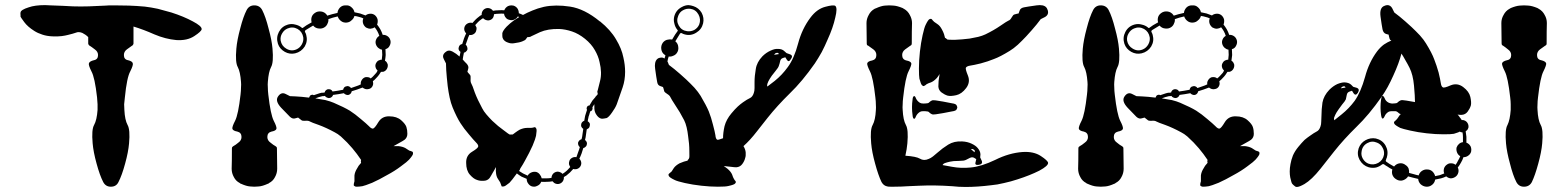

<svg xmlns="http://www.w3.org/2000/svg" viewBox="-20 -741 6219 762"><path d="M554.7 -714.8Q554.7 -714.8 554.7 -714.8Q579.1 -711.9 606.4 -706.1Q633.8 -699.2 660.2 -691.4Q709 -675.8 745.1 -656.2Q780.3 -637.7 780.3 -626Q780.3 -626 780.3 -625Q779.3 -616.2 751 -597.7Q722.7 -579.1 679.7 -582Q636.7 -585.9 592.8 -604.5Q548.8 -624 509.8 -635.7Q509.8 -613.3 509.8 -568.4Q509.8 -565.4 507.8 -563.5Q506.8 -560.5 503.9 -559.6Q496.1 -554.7 483.4 -544.9Q471.7 -536.1 471.7 -522.5Q471.7 -504.9 488.3 -502Q504.9 -498 506.8 -490.2Q509.8 -483.4 497.1 -458Q483.4 -433.6 475.6 -354.5Q473.6 -338.9 472.7 -327.1Q472.7 -314.5 473.6 -304.7Q475.6 -264.6 486.3 -245.1Q497.1 -226.6 492.2 -171.9Q489.3 -137.7 476.6 -91.8Q463.9 -44.9 450.2 -18.6Q441.4 0 419.9 0Q399.4 0 389.6 -18.6Q376 -44.9 363.3 -91.8Q350.6 -137.7 347.7 -171.9Q342.8 -226.6 353.5 -245.1Q364.3 -264.6 367.2 -304.7Q367.2 -314.5 367.2 -327.1Q366.2 -338.9 365.2 -354.5Q356.4 -433.6 342.8 -458Q330.1 -483.4 333 -490.2Q335.9 -498 352.5 -502Q369.1 -504.9 369.1 -522.5Q369.1 -536.1 356.4 -544.9Q343.8 -554.7 335.9 -559.6Q333 -560.5 332 -563.5Q330.1 -565.4 330.1 -568.4Q330.1 -577.1 330.1 -593.8Q324.2 -599.6 318.4 -603.5Q312.5 -607.4 306.6 -610.4Q292 -616.2 281.2 -611.3Q270.5 -607.4 250 -602.5Q239.3 -599.6 224.6 -597.7Q209 -595.7 187.5 -596.7Q166 -597.7 148.4 -603.5Q129.9 -609.4 116.2 -618.2Q89.8 -634.8 76.2 -653.3Q62.5 -671.9 61.5 -674.8Q61.5 -677.7 61.5 -681.6Q60.5 -685.5 61.5 -691.4Q62.5 -702.1 93.8 -711.9Q118.2 -720.7 159.2 -720.7Q168.9 -720.7 180.7 -719.7Q237.3 -717.8 268.6 -715.8Q299.8 -714.8 333 -715.8Q365.2 -716.8 400.4 -718.8Q408.2 -719.7 414.1 -719.7Q418.9 -719.7 419.9 -719.7Q420.9 -719.7 423.8 -719.7Q427.7 -719.7 432.6 -719.7Q460.9 -719.7 491.2 -718.8Q521.5 -717.8 554.7 -714.8Z M1073.2 -161.1Q1073.2 -161.1 1073.2 -161.1Q1076.2 -159.2 1078.1 -157.2Q1079.1 -154.3 1079.1 -152.3Q1079.1 -125 1080.1 -71.3Q1080.1 -53.7 1071.3 -38.1Q1063.5 -22.5 1047.9 -14.6Q1046.9 -13.7 1045.9 -12.7Q1043.9 -11.7 1043 -11.7Q1021.5 -2 1006.8 -1Q992.2 0 989.3 0Q987.3 0 972.7 -1Q958 -2 936.5 -11.7Q935.5 -11.7 933.6 -12.7Q932.6 -13.7 931.6 -14.6Q916 -22.5 908.2 -38.1Q899.4 -53.7 899.4 -71.3Q900.4 -97.7 900.4 -152.3Q900.4 -154.3 901.4 -157.2Q903.3 -159.2 906.2 -161.1Q914.1 -165 925.8 -174.8Q938.5 -183.6 938.5 -197.3Q938.5 -214.8 921.9 -218.8Q905.3 -221.7 902.3 -229.5Q900.4 -237.3 913.1 -261.7Q925.8 -287.1 934.6 -365.2Q936.5 -380.9 936.5 -393.6Q937.5 -406.2 936.5 -416Q933.6 -456.1 923.8 -474.6Q913.1 -493.2 918 -547.9Q920.9 -582 933.6 -628.9Q945.3 -674.8 959 -701.2Q968.8 -719.7 989.3 -719.7Q1010.7 -719.7 1020.5 -701.2Q1034.2 -674.8 1045.9 -627.9Q1058.6 -582 1061.5 -547.9Q1066.4 -493.2 1055.7 -474.6Q1045.9 -456.1 1043 -416Q1042 -406.2 1043 -393.6Q1043 -380.9 1044.9 -365.2Q1053.7 -287.1 1066.4 -261.7Q1079.1 -237.3 1077.1 -229.5Q1074.2 -221.7 1057.6 -218.8Q1041 -214.8 1041 -197.3Q1041 -183.6 1053.7 -174.8Q1065.4 -165 1073.2 -161.1ZM1617.2 -138.7Q1617.2 -138.7 1617.2 -138.7Q1619.1 -137.7 1619.1 -132.8Q1619.1 -131.8 1619.1 -130.9Q1619.1 -125 1603.5 -107.4Q1596.7 -99.6 1571.3 -81.1Q1546.9 -62.5 1515.6 -45.9Q1485.4 -28.3 1457 -15.6Q1427.7 -3.9 1418 -2Q1404.3 0 1396.5 0Q1391.6 0 1389.6 -1Q1383.8 -3.9 1383.8 -5.9Q1383.8 -8.8 1384.8 -14.6Q1386.7 -19.5 1386.7 -22.5Q1386.7 -25.4 1386.7 -38.1Q1385.7 -50.8 1393.6 -66.4Q1398.4 -75.2 1403.3 -83Q1409.2 -89.8 1413.1 -94.7Q1412.1 -97.7 1412.1 -100.6Q1413.1 -103.5 1413.1 -106.4Q1412.1 -108.4 1396.5 -129.9Q1379.9 -152.3 1357.4 -175.8Q1345.7 -187.5 1333 -199.2Q1320.3 -210 1308.6 -215.8Q1274.4 -234.4 1245.1 -245.1Q1216.8 -254.9 1210 -258.8Q1204.1 -262.7 1192.4 -261.7Q1180.7 -260.7 1176.8 -263.7Q1172.9 -266.6 1168 -270.5Q1163.1 -274.4 1163.1 -274.4Q1163.1 -274.4 1152.3 -271.5Q1141.6 -267.6 1130.9 -277.3Q1120.1 -288.1 1095.7 -313.5Q1071.3 -339.8 1083 -357.4Q1095.7 -377 1113.3 -368.2Q1130.9 -359.4 1130.9 -359.4Q1130.9 -359.4 1153.3 -358.4Q1175.8 -357.4 1207 -353.5Q1207 -353.5 1207 -354.5Q1207 -354.5 1207 -354.5Q1208 -357.4 1210 -360.4Q1211.9 -363.3 1215.8 -364.3Q1218.8 -365.2 1220.7 -365.2Q1223.6 -364.3 1225.6 -363.3Q1232.4 -366.2 1240.2 -368.2Q1248 -371.1 1256.8 -373Q1258.8 -373 1261.7 -373Q1264.6 -374 1268.6 -374Q1269.5 -378.9 1272.5 -381.8Q1275.4 -384.8 1280.3 -386.7Q1286.1 -387.7 1292 -385.7Q1296.9 -383.8 1299.8 -377.9Q1309.6 -379.9 1320.3 -380.9Q1330.1 -382.8 1341.8 -384.8Q1342.8 -389.6 1345.7 -393.6Q1348.6 -397.5 1354.5 -398.4Q1359.4 -400.4 1364.3 -398.4Q1370.1 -396.5 1373 -391.6Q1382.8 -394.5 1392.6 -398.4Q1402.3 -401.4 1412.1 -406.2Q1410.2 -415 1416 -423.8Q1420.9 -431.6 1429.7 -434.6Q1435.5 -435.5 1441.4 -434.6Q1447.3 -433.6 1451.2 -429.7Q1458 -434.6 1462.9 -440.4Q1468.8 -446.3 1473.6 -452.1Q1474.6 -454.1 1476.6 -457Q1477.5 -459 1478.5 -460.9Q1476.6 -462.9 1473.6 -466.8Q1471.7 -469.7 1470.7 -473.6Q1467.8 -483.4 1473.6 -492.2Q1478.5 -501 1488.3 -502.9Q1489.3 -503.9 1491.2 -503.9Q1493.2 -503.9 1495.1 -503.9Q1496.1 -513.7 1497.1 -523.4Q1497.1 -533.2 1496.1 -543.9Q1488.3 -544.9 1481.4 -550.8Q1474.6 -556.6 1471.7 -565.4Q1468.8 -575.2 1472.7 -584Q1476.6 -593.8 1485.4 -598.6Q1482.4 -608.4 1477.5 -617.2Q1472.7 -626 1466.8 -632.8Q1460 -627.9 1450.2 -627Q1441.4 -627 1432.6 -631.8Q1423.8 -638.7 1420.9 -648.4Q1418 -658.2 1421.9 -668Q1414.1 -671.9 1405.3 -673.8Q1395.5 -676.8 1386.7 -677.7Q1383.8 -667 1375 -660.2Q1367.2 -652.3 1355.5 -651.4Q1342.8 -650.4 1334 -657.2Q1324.2 -664.1 1320.3 -675.8Q1310.5 -672.9 1300.8 -670.9Q1292 -668 1283.2 -665Q1284.2 -656.2 1280.3 -648.4Q1277.3 -639.6 1269.5 -633.8Q1258.8 -626 1245.1 -627.9Q1231.4 -628.9 1222.7 -639.6Q1212.9 -633.8 1205.1 -628.9Q1197.3 -624 1192.4 -621.1Q1190.4 -619.1 1190.4 -617.2Q1189.5 -615.2 1190.4 -614.3Q1192.4 -611.3 1193.4 -608.4Q1194.3 -605.5 1195.3 -602.5Q1202.1 -578.1 1189.5 -556.6Q1175.8 -535.2 1151.4 -529.3Q1129.9 -524.4 1110.4 -535.2Q1089.8 -546.9 1083 -567.4Q1075.2 -591.8 1086.9 -614.3Q1098.6 -636.7 1123 -643.6Q1137.7 -647.5 1151.4 -643.6Q1166 -640.6 1176.8 -631.8Q1177.7 -629.9 1179.7 -629.9Q1181.6 -629.9 1182.6 -630.9Q1188.5 -634.8 1196.3 -640.6Q1205.1 -645.5 1216.8 -652.3Q1213.9 -662.1 1216.8 -672.9Q1219.7 -682.6 1229.5 -689.5Q1240.2 -697.3 1254.9 -695.3Q1268.6 -693.4 1277.3 -681.6Q1277.3 -680.7 1278.3 -680.7Q1278.3 -679.7 1278.3 -678.7Q1288.1 -681.6 1297.9 -684.6Q1307.6 -686.5 1318.4 -689.5Q1318.4 -689.5 1318.4 -689.5Q1319.3 -689.5 1319.3 -689.5Q1320.3 -701.2 1329.1 -710.9Q1337.9 -719.7 1350.6 -719.7Q1351.6 -719.7 1352.5 -719.7Q1365.2 -720.7 1374 -712.9Q1384.8 -704.1 1386.7 -692.4Q1398.4 -690.4 1409.2 -687.5Q1419.9 -683.6 1430.7 -679.7Q1437.5 -685.5 1448.2 -686.5Q1458 -687.5 1466.8 -681.6Q1475.6 -674.8 1478.5 -664.1Q1480.5 -653.3 1476.6 -643.6Q1483.4 -634.8 1489.3 -625Q1495.1 -614.3 1499 -602.5Q1508.8 -603.5 1517.6 -597.7Q1526.4 -591.8 1529.3 -581.1Q1532.2 -570.3 1526.4 -559.6Q1521.5 -548.8 1509.8 -545.9Q1510.7 -533.2 1510.7 -522.5Q1509.8 -510.7 1507.8 -500Q1511.7 -498 1514.6 -494.1Q1516.6 -491.2 1518.6 -486.3Q1520.5 -476.6 1515.6 -467.8Q1510.7 -459 1501 -456.1Q1499 -456.1 1496.1 -456.1Q1494.1 -455.1 1492.2 -456.1Q1490.2 -453.1 1488.3 -450.2Q1486.3 -447.3 1484.4 -444.3Q1479.5 -437.5 1472.7 -430.7Q1466.8 -423.8 1460 -418.9Q1460 -418 1460 -418Q1460 -418 1460 -417Q1462.9 -407.2 1458 -398.4Q1453.1 -389.6 1443.4 -387.7Q1436.5 -385.7 1429.7 -387.7Q1423.8 -389.6 1418.9 -393.6Q1408.2 -389.6 1397.5 -385.7Q1386.7 -381.8 1376 -378.9Q1375 -374 1372.1 -370.1Q1369.1 -366.2 1363.3 -364.3Q1358.4 -363.3 1353.5 -365.2Q1347.7 -367.2 1344.7 -371.1Q1333 -369.1 1322.3 -367.2Q1311.5 -365.2 1301.8 -364.3Q1300.8 -360.4 1297.9 -357.4Q1293.9 -353.5 1290 -352.5Q1284.2 -350.6 1278.3 -353.5Q1272.5 -355.5 1269.5 -360.4Q1266.6 -360.4 1264.6 -359.4Q1261.7 -359.4 1259.8 -359.4Q1252 -357.4 1245.1 -355.5Q1238.3 -353.5 1231.4 -350.6Q1252 -347.7 1271.5 -343.8Q1291 -338.9 1304.7 -333Q1345.7 -315.4 1368.2 -301.8Q1389.6 -288.1 1412.1 -268.6Q1434.6 -250 1444.3 -240.2Q1453.1 -230.5 1460 -230.5Q1466.8 -231.4 1481.4 -255.9Q1496.1 -280.3 1525.4 -279.3Q1554.7 -279.3 1572.3 -263.7Q1588.9 -249 1592.8 -237.3Q1596.7 -225.6 1596.7 -210Q1596.7 -195.3 1585.9 -186.5Q1579.1 -181.6 1566.4 -174.8Q1553.7 -167 1542 -161.1Q1546.9 -161.1 1551.8 -161.1Q1556.6 -161.1 1561.5 -161.1Q1578.1 -159.2 1588.9 -153.3Q1599.6 -146.5 1602.5 -144.5Q1604.5 -142.6 1610.4 -141.6Q1615.2 -139.6 1617.2 -138.7ZM1156.2 -544.9Q1169.9 -550.8 1177.7 -564.5Q1185.5 -578.1 1183.6 -592.8Q1179.7 -615.2 1161.1 -626Q1141.6 -636.7 1121.1 -627.9Q1107.4 -622.1 1099.6 -608.4Q1091.8 -595.7 1093.8 -580.1Q1097.7 -558.6 1116.2 -547.9Q1135.7 -536.1 1156.2 -544.9Z M2360.4 -656.2Q2361.3 -656.2 2361.3 -656.2Q2403.3 -622.1 2424.8 -585Q2447.3 -547.9 2454.1 -512.7Q2460.9 -483.4 2460.9 -456.1Q2460.9 -422.9 2451.2 -394.5Q2433.6 -342.8 2427.7 -327.1Q2421.9 -312.5 2409.2 -294.9Q2396.5 -276.4 2387.7 -272.5Q2383.8 -271.5 2377 -270.5Q2369.1 -268.6 2362.3 -271.5Q2353.5 -275.4 2346.7 -286.1Q2339.8 -295.9 2338.9 -309.6Q2338.9 -314.5 2338.9 -319.3Q2338.9 -323.2 2338.9 -327.1Q2336.9 -325.2 2335 -321.3Q2333 -318.4 2331.1 -315.4Q2332 -313.5 2332 -311.5Q2332 -309.6 2331.1 -307.6Q2331.1 -304.7 2328.1 -301.8Q2326.2 -299.8 2323.2 -299.8Q2320.3 -293 2318.4 -285.2Q2315.4 -278.3 2314.5 -270.5Q2313.5 -268.6 2313.5 -265.6Q2312.5 -262.7 2312.5 -259.8Q2317.4 -256.8 2320.3 -252Q2322.3 -246.1 2320.3 -240.2Q2319.3 -235.4 2316.4 -232.4Q2312.5 -229.5 2308.6 -227.5Q2307.6 -217.8 2305.7 -207Q2304.7 -196.3 2301.8 -185.5Q2306.6 -181.6 2308.6 -176.8Q2310.5 -171.9 2308.6 -166Q2307.6 -161.1 2303.7 -158.2Q2299.8 -154.3 2294.9 -153.3Q2292 -142.6 2288.1 -131.8Q2284.2 -121.1 2279.3 -111.3Q2284.2 -106.4 2286.1 -99.6Q2288.1 -93.8 2286.1 -86.9Q2283.2 -77.1 2274.4 -72.3Q2265.6 -67.4 2255.9 -70.3Q2255.9 -70.3 2254.9 -70.3Q2254.9 -70.3 2254.9 -70.3Q2249 -63.5 2242.2 -56.6Q2236.3 -50.8 2228.5 -44.9Q2226.6 -43 2223.6 -42Q2220.7 -40 2217.8 -38.1Q2217.8 -36.1 2217.8 -33.2Q2217.8 -31.2 2216.8 -28.3Q2213.9 -18.6 2205.1 -13.7Q2196.3 -8.8 2186.5 -11.7Q2182.6 -12.7 2178.7 -15.6Q2175.8 -18.6 2172.9 -21.5Q2162.1 -19.5 2151.4 -19.5Q2139.6 -18.6 2127.9 -19.5Q2124 -8.8 2113.3 -3.9Q2106.4 0 2099.6 0Q2095.7 0 2091.8 -1Q2082 -3.9 2076.2 -12.7Q2070.3 -20.5 2070.3 -31.2Q2059.6 -35.2 2049.8 -40Q2040 -45.9 2031.2 -52.7Q2021.5 -39.1 2013.7 -29.3Q2005.9 -19.5 2002 -15.6Q1984.4 -1 1978.5 -1Q1971.7 0 1970.7 -2Q1969.7 -4.9 1967.8 -9.8Q1965.8 -14.6 1964.8 -17.6Q1962.9 -20.5 1956.1 -31.2Q1949.2 -41 1948.2 -58.6Q1947.3 -63.5 1948.2 -68.4Q1948.2 -73.2 1948.2 -78.1Q1942.4 -66.4 1934.6 -53.7Q1927.7 -41 1922.9 -34.2Q1914.1 -23.4 1898.4 -23.4Q1883.8 -22.5 1872.1 -27.3Q1859.4 -31.2 1844.7 -47.9Q1830.1 -64.5 1830.1 -94.7Q1829.1 -124 1853.5 -138.7Q1877.9 -153.3 1877.9 -160.2Q1878.9 -166 1869.1 -175.8Q1859.4 -185.5 1840.8 -208Q1821.3 -230.5 1807.6 -252Q1793 -274.4 1776.4 -314.5Q1769.5 -331.1 1764.6 -353.5Q1759.8 -376 1756.8 -399.4Q1752.9 -434.6 1751 -461.9Q1750 -489.3 1750 -489.3Q1750 -489.3 1741.2 -506.8Q1738.3 -512.7 1738.3 -517.6Q1738.3 -528.3 1752 -537.1Q1761.7 -543.9 1776.4 -536.1Q1791 -528.3 1803.7 -516.6Q1804.7 -520.5 1805.7 -525.4Q1806.6 -530.3 1807.6 -535.2Q1802.7 -538.1 1800.8 -543Q1798.8 -547.9 1800.8 -553.7Q1801.8 -558.6 1805.7 -562.5Q1809.6 -565.4 1814.5 -566.4Q1817.4 -577.1 1821.3 -587.9Q1825.2 -598.6 1830.1 -608.4Q1825.2 -613.3 1823.2 -620.1Q1821.3 -626 1823.2 -632.8Q1826.2 -642.6 1835 -647.5Q1843.8 -652.3 1853.5 -650.4Q1853.5 -650.4 1854.5 -649.4Q1854.5 -649.4 1854.5 -649.4Q1860.4 -656.2 1867.2 -663.1Q1873 -668.9 1880.9 -674.8Q1882.8 -676.8 1885.7 -678.7Q1888.7 -679.7 1891.6 -681.6Q1891.6 -684.6 1891.6 -686.5Q1891.6 -688.5 1892.6 -691.4Q1895.5 -701.2 1904.3 -706.1Q1913.1 -710.9 1922.9 -708Q1926.8 -707 1930.7 -704.1Q1933.6 -702.1 1936.5 -698.2Q1947.3 -700.2 1958 -700.2Q1969.7 -701.2 1981.4 -700.2Q1985.4 -710.9 1996.1 -716.8Q2002.9 -719.7 2009.8 -719.7Q2013.7 -719.7 2017.6 -718.8Q2027.3 -715.8 2033.2 -708Q2039.1 -699.2 2039.1 -688.5Q2043 -687.5 2046.9 -685.5Q2051.8 -683.6 2055.7 -681.6Q2071.3 -690.4 2092.8 -699.2Q2113.3 -708 2138.7 -713.9Q2184.6 -723.6 2242.2 -714.8Q2299.8 -706.1 2360.4 -656.2ZM2352.5 -383.8Q2353.5 -385.7 2361.3 -418.9Q2370.1 -452.1 2359.4 -495.1Q2354.5 -518.6 2340.8 -542Q2327.1 -566.4 2301.8 -586.9Q2276.4 -607.4 2250 -616.2Q2223.6 -625 2199.2 -626Q2154.3 -627 2123 -613.3Q2090.8 -598.6 2089.8 -597.7Q2086.9 -595.7 2084 -594.7Q2081.1 -593.8 2078.1 -593.8Q2074.2 -594.7 2072.3 -592.8Q2070.3 -589.8 2067.4 -585.9Q2064.5 -581.1 2053.7 -577.1Q2043 -572.3 2019.5 -569.3Q2006.8 -567.4 1995.1 -572.3Q1983.4 -576.2 1977.5 -585Q1973.6 -590.8 1973.6 -597.7Q1973.6 -605.5 1973.6 -609.4Q1975.6 -619.1 1990.2 -634.8Q2005.9 -650.4 2018.6 -659.2Q2022.5 -661.1 2027.3 -665Q2033.2 -668.9 2040 -672.9Q2039.1 -673.8 2038.1 -674.8Q2036.1 -674.8 2035.2 -675.8Q2030.3 -667 2020.5 -663.1Q2011.7 -659.2 2002 -662.1Q1992.2 -664.1 1987.3 -670.9Q1981.4 -677.7 1980.5 -686.5Q1969.7 -687.5 1960 -686.5Q1950.2 -686.5 1940.4 -684.6Q1940.4 -683.6 1940.4 -681.6Q1940.4 -679.7 1939.5 -677.7Q1937.5 -668 1928.7 -663.1Q1919.9 -658.2 1910.2 -661.1Q1906.2 -662.1 1903.3 -664.1Q1899.4 -666 1897.5 -668.9Q1895.5 -668 1892.6 -666Q1890.6 -665 1888.7 -663.1Q1882.8 -659.2 1877 -653.3Q1871.1 -647.5 1866.2 -641.6Q1869.1 -636.7 1871.1 -631.8Q1872.1 -626 1870.1 -620.1Q1868.2 -610.4 1859.4 -605.5Q1851.6 -600.6 1842.8 -602.5Q1837.9 -592.8 1835 -583Q1831.1 -573.2 1828.1 -563.5Q1833 -559.6 1834 -554.7Q1835.9 -549.8 1835 -543.9Q1833 -539.1 1829.1 -536.1Q1826.2 -532.2 1821.3 -532.2Q1819.3 -524.4 1818.4 -517.6Q1817.4 -510.7 1816.4 -504.9Q1821.3 -500 1825.2 -495.1Q1829.1 -491.2 1832 -488.3Q1841.8 -477.5 1837.9 -466.8Q1835 -456.1 1835 -456.1Q1835 -456.1 1838.9 -451.2Q1842.8 -446.3 1845.7 -443.4Q1848.6 -439.5 1847.7 -427.7Q1846.7 -416 1850.6 -409.2Q1854.5 -403.3 1864.3 -374Q1875 -345.7 1893.6 -311.5Q1899.4 -299.8 1910.2 -287.1Q1921.9 -273.4 1933.6 -261.7Q1957 -239.3 1979.5 -223.6Q2001 -207 2002.9 -207Q2005.9 -207 2008.8 -207Q2012.7 -208 2014.6 -207Q2019.5 -210.9 2026.4 -215.8Q2034.2 -221.7 2043 -226.6Q2058.6 -233.4 2071.3 -233.4Q2084 -233.4 2086.9 -233.4Q2089.8 -233.4 2094.7 -234.4Q2100.6 -236.3 2103.5 -236.3Q2105.5 -235.4 2108.4 -230.5Q2111.3 -225.6 2107.4 -202.1Q2105.5 -191.4 2093.8 -163.1Q2081.1 -134.8 2063.5 -103.5Q2059.6 -95.7 2054.7 -87.9Q2049.8 -80.1 2044.9 -72.3Q2043.9 -70.3 2043 -67.4Q2042 -65.4 2040 -62.5Q2047.9 -57.6 2055.7 -52.7Q2064.5 -47.9 2074.2 -43.9Q2079.1 -52.7 2088.9 -56.6Q2097.7 -60.5 2108.4 -58.6Q2117.2 -55.7 2122.1 -48.8Q2127.9 -42 2129.9 -33.2Q2139.6 -33.2 2149.4 -33.2Q2160.2 -33.2 2168.9 -35.2Q2168.9 -37.1 2168.9 -38.1Q2168.9 -40 2169.9 -42Q2172.9 -51.8 2181.6 -56.6Q2190.4 -61.5 2200.2 -58.6Q2203.1 -57.6 2207 -55.7Q2210 -53.7 2211.9 -50.8Q2213.9 -52.7 2216.8 -53.7Q2218.8 -54.7 2220.7 -56.6Q2227.5 -61.5 2232.4 -66.4Q2238.3 -72.3 2243.2 -78.1Q2240.2 -83 2238.3 -88.9Q2237.3 -94.7 2239.3 -100.6Q2241.2 -109.4 2250 -114.3Q2257.8 -119.1 2267.6 -117.2Q2271.5 -127 2274.4 -136.7Q2278.3 -146.5 2281.2 -157.2Q2277.3 -160.2 2275.4 -165Q2273.4 -169.9 2274.4 -175.8Q2276.4 -180.7 2280.3 -184.6Q2284.2 -187.5 2288.1 -188.5Q2291 -199.2 2292 -210Q2293.9 -220.7 2294.9 -229.5Q2290 -232.4 2287.1 -238.3Q2285.2 -244.1 2287.1 -250Q2288.1 -253.9 2291 -256.8Q2294.9 -260.7 2298.8 -261.7Q2298.8 -264.6 2299.8 -267.6Q2299.8 -270.5 2300.8 -273.4Q2301.8 -281.2 2304.7 -289.1Q2306.6 -296.9 2309.6 -304.7Q2308.6 -306.6 2308.6 -308.6Q2307.6 -311.5 2308.6 -313.5Q2309.6 -317.4 2312.5 -320.3Q2315.4 -322.3 2319.3 -322.3Q2325.2 -333 2331.1 -341.8Q2337.9 -349.6 2342.8 -355.5Q2342.8 -356.4 2343.8 -357.4Q2344.7 -359.4 2345.7 -359.4Q2349.6 -363.3 2351.6 -366.2Q2353.5 -368.2 2351.6 -371.1Q2350.6 -375 2350.6 -377.9Q2351.6 -380.9 2352.5 -383.8Z M3294.9 -717.8Q3294.9 -717.8 3294.9 -717.8Q3299.8 -713.9 3299.8 -702.1Q3299.8 -690.4 3294.9 -670.9Q3286.1 -630.9 3264.6 -584Q3253.9 -558.6 3241.2 -534.2Q3227.5 -509.8 3213.9 -489.3Q3164.1 -418 3114.3 -370.1Q3064.5 -321.3 3026.4 -273.4Q3010.7 -253.9 2983.4 -218.8Q2957 -184.6 2930.7 -161.1Q2938.5 -148.4 2939.5 -135.7Q2940.4 -122.1 2937.5 -114.3Q2934.6 -101.6 2925.8 -89.8Q2917 -78.1 2902.3 -77.1Q2894.5 -77.1 2879.9 -79.1Q2865.2 -80.1 2852.5 -82Q2855.5 -80.1 2859.4 -77.1Q2863.3 -74.2 2867.2 -71.3Q2880.9 -59.6 2885.7 -47.9Q2889.6 -36.1 2891.6 -33.2Q2892.6 -31.2 2895.5 -26.4Q2899.4 -22.5 2900.4 -19.5Q2901.4 -17.6 2897.5 -12.7Q2893.6 -7.8 2871.1 -2.9Q2860.4 0 2829.1 0Q2798.8 0 2763.7 -3.9Q2728.5 -7.8 2698.2 -14.6Q2668 -21.5 2658.2 -26.4Q2637.7 -36.1 2634.8 -42Q2631.8 -46.9 2633.8 -49.8Q2634.8 -51.8 2638.7 -54.7Q2643.6 -58.6 2645.5 -60.5Q2647.5 -63.5 2654.3 -74.2Q2661.1 -84 2676.8 -92.8Q2685.5 -96.7 2694.3 -99.6Q2703.1 -102.5 2709 -103.5Q2709 -106.4 2711.9 -108.4Q2713.9 -110.4 2714.8 -113.3Q2716.8 -115.2 2715.8 -142.6Q2715.8 -169.9 2710.9 -201.2Q2709 -218.8 2705.1 -235.4Q2701.2 -252 2695.3 -263.7Q2677.7 -297.9 2660.2 -323.2Q2643.6 -348.6 2640.6 -355.5Q2637.7 -362.3 2627.9 -368.2Q2617.2 -375 2616.2 -378.9Q2615.2 -383.8 2613.3 -389.6Q2611.3 -395.5 2611.3 -395.5Q2611.3 -395.5 2600.6 -399.4Q2589.8 -402.3 2587.9 -417Q2585 -431.6 2580.1 -467.8Q2579.1 -473.6 2579.1 -479.5Q2579.1 -503.9 2594.7 -510.7Q2601.6 -512.7 2607.4 -512.7Q2613.3 -511.7 2617.2 -508.8Q2618.2 -511.7 2619.1 -514.6Q2620.1 -518.6 2621.1 -521.5Q2620.1 -521.5 2619.1 -522.5Q2619.1 -522.5 2618.2 -523.4Q2606.4 -531.2 2604.5 -545.9Q2602.5 -559.6 2610.4 -571.3Q2617.2 -580.1 2627 -583Q2637.7 -585.9 2647.5 -584Q2654.3 -594.7 2659.2 -603.5Q2665 -612.3 2668.9 -617.2Q2669.9 -618.2 2669.9 -620.1Q2669.9 -622.1 2668 -623Q2659.2 -633.8 2656.2 -648.4Q2652.3 -662.1 2656.2 -676.8Q2663.1 -701.2 2685.5 -712.9Q2699.2 -720.7 2712.9 -720.7Q2722.7 -719.7 2731.4 -716.8Q2752.9 -710 2764.6 -690.4Q2775.4 -669.9 2770.5 -648.4Q2764.6 -624 2743.2 -611.3Q2721.7 -597.7 2697.3 -604.5Q2694.3 -605.5 2691.4 -606.4Q2688.5 -608.4 2685.5 -609.4Q2683.6 -610.4 2681.6 -609.4Q2679.7 -609.4 2678.7 -607.4Q2675.8 -602.5 2670.9 -594.7Q2666 -586.9 2660.2 -577.1Q2670.9 -568.4 2671.9 -554.7Q2673.8 -541 2666 -530.3Q2660.2 -522.5 2651.4 -519.5Q2643.6 -515.6 2633.8 -516.6Q2632.8 -511.7 2630.9 -506.8Q2629.9 -502 2628.9 -497.1Q2631.8 -492.2 2632.8 -488.3Q2634.8 -483.4 2634.8 -483.4Q2634.8 -483.4 2656.2 -466.8Q2677.7 -449.2 2703.1 -425.8Q2720.7 -409.2 2736.3 -392.6Q2751 -376 2760.7 -360.4Q2783.2 -322.3 2793 -298.8Q2802.7 -274.4 2809.6 -246.1Q2817.4 -216.8 2819.3 -204.1Q2820.3 -190.4 2826.2 -186.5Q2829.1 -185.5 2835 -187.5Q2840.8 -189.5 2849.6 -192.4Q2849.6 -213.9 2855.5 -240.2Q2862.3 -266.6 2882.8 -291Q2896.5 -307.6 2908.2 -318.4Q2918.9 -328.1 2928.7 -335Q2945.3 -346.7 2956.1 -351.6Q2966.8 -356.4 2971.7 -372.1Q2974.6 -379.9 2974.6 -391.6Q2974.6 -402.3 2974.6 -415Q2974.6 -439.5 2979.5 -466.8Q2983.4 -494.1 3005.9 -517.6Q3020.5 -532.2 3038.1 -540Q3054.7 -547.9 3067.4 -546.9Q3084 -546.9 3092.8 -538.1Q3101.6 -530.3 3101.6 -530.3Q3101.6 -530.3 3115.2 -525.4Q3128.9 -520.5 3119.1 -506.8Q3110.4 -492.2 3103.5 -502.9Q3096.7 -513.7 3096.7 -513.7Q3096.7 -513.7 3086.9 -510.7Q3078.1 -507.8 3076.2 -498Q3074.2 -488.3 3071.3 -480.5Q3069.3 -472.7 3057.6 -459Q3052.7 -453.1 3043 -440.4Q3034.2 -427.7 3029.3 -418Q3024.4 -407.2 3024.4 -402.3Q3025.4 -397.5 3025.4 -397.5Q3025.4 -397.5 3054.7 -419.9Q3084 -443.4 3106.4 -474.6Q3131.8 -508.8 3147.5 -568.4Q3163.1 -627 3196.3 -670.9Q3221.7 -705.1 3254.9 -713.9Q3287.1 -722.7 3294.9 -717.8ZM3062.5 -531.2Q3062.5 -531.2 3062.5 -531.2Q3056.6 -530.3 3054.7 -526.4Q3051.8 -523.4 3051.8 -523.4Q3058.6 -524.4 3071.3 -526.4Q3071.3 -526.4 3069.3 -529.3Q3067.4 -532.2 3062.5 -531.2ZM2671.9 -678.7Q2663.1 -658.2 2673.8 -639.6Q2684.6 -620.1 2707 -617.2Q2721.7 -615.2 2735.4 -622.1Q2749 -629.9 2754.9 -643.6Q2762.7 -664.1 2752 -683.6Q2741.2 -703.1 2719.7 -706.1Q2704.1 -708 2690.4 -700.2Q2677.7 -693.4 2671.9 -678.7Z M3607.4 -269.5Q3602.5 -271.5 3601.6 -285.2Q3599.6 -299.8 3599.6 -311.5Q3599.6 -312.5 3599.6 -314.5Q3599.6 -317.4 3599.6 -318.4Q3599.6 -330.1 3601.6 -344.7Q3602.5 -358.4 3607.4 -359.4Q3611.3 -361.3 3615.2 -350.6Q3620.1 -339.8 3630.9 -333Q3635.7 -330.1 3644.5 -330.1Q3653.3 -330.1 3659.2 -331.1Q3665 -331.1 3668.9 -335.9Q3672.9 -339.8 3679.7 -342.8Q3686.5 -344.7 3722.7 -337.9Q3757.8 -331.1 3757.8 -331.1Q3773.4 -329.1 3776.4 -323.2Q3779.3 -317.4 3779.3 -314.5Q3779.3 -312.5 3776.4 -306.6Q3773.4 -300.8 3757.8 -298.8Q3757.8 -298.8 3722.7 -292Q3686.5 -285.2 3679.7 -287.1Q3672.9 -290 3668.9 -293.9Q3665 -298.8 3659.2 -298.8Q3653.3 -299.8 3644.5 -299.8Q3635.7 -299.8 3630.9 -296.9Q3620.1 -290 3615.2 -279.3Q3611.3 -268.6 3607.4 -269.5ZM3646.5 -399.4Q3646.5 -399.4 3646.5 -399.4Q3644.5 -398.4 3639.6 -402.3Q3634.8 -406.2 3628.9 -428.7Q3627 -438.5 3627 -469.7Q3627 -501 3630.9 -536.1Q3634.8 -571.3 3641.6 -601.6Q3648.4 -631.8 3653.3 -641.6Q3663.1 -662.1 3668.9 -665Q3673.8 -667 3675.8 -666Q3678.7 -665 3681.6 -660.2Q3685.5 -656.2 3687.5 -654.3Q3690.4 -652.3 3700.2 -645.5Q3710.9 -638.7 3718.8 -623Q3723.6 -614.3 3726.6 -605.5Q3729.5 -596.7 3730.5 -590.8Q3733.4 -589.8 3735.4 -587.9Q3737.3 -585.9 3740.2 -584Q3742.2 -583 3769.5 -583Q3796.9 -584 3828.1 -587.9Q3845.7 -590.8 3862.3 -594.7Q3877.9 -598.6 3890.6 -604.5Q3924.8 -621.1 3950.2 -638.7Q3975.6 -656.2 3982.4 -659.2Q3989.3 -661.1 3995.1 -671.9Q4001 -682.6 4005.9 -683.6Q4010.7 -684.6 4016.6 -686.5Q4022.5 -687.5 4022.5 -687.5Q4022.5 -687.5 4026.4 -698.2Q4029.3 -709 4043.9 -711.9Q4058.6 -714.8 4093.8 -719.7Q4100.6 -720.7 4106.4 -720.7Q4130.9 -720.7 4136.7 -704.1Q4139.6 -698.2 4139.6 -692.4Q4139.6 -680.7 4127.9 -673.8Q4110.4 -665 4110.4 -665Q4110.4 -665 4093.8 -643.6Q4076.2 -622.1 4052.7 -596.7Q4036.1 -579.1 4019.5 -563.5Q4002 -547.9 3987.3 -539.1Q3949.2 -515.6 3924.8 -506.8Q3901.4 -497.1 3872.1 -489.3Q3843.8 -482.4 3830.1 -480.5Q3817.4 -478.5 3813.5 -472.7Q3810.5 -467.8 3821.3 -441.4Q3832 -415 3814.5 -391.6Q3796.9 -368.2 3775.4 -363.3Q3753.9 -358.4 3741.2 -361.3Q3728.5 -365.2 3716.8 -374Q3705.1 -382.8 3704.1 -397.5Q3704.1 -405.3 3705.1 -419.9Q3707 -434.6 3709 -447.3Q3707 -443.4 3704.1 -439.5Q3701.2 -435.5 3698.2 -431.6Q3686.5 -418.9 3674.8 -414.1Q3663.1 -410.2 3660.2 -408.2Q3657.2 -407.2 3653.3 -403.3Q3649.4 -400.4 3646.5 -399.4ZM4038.1 -137.7Q4038.1 -137.7 4038.1 -137.7Q4082 -140.6 4110.4 -122.1Q4138.7 -103.5 4139.6 -94.7Q4140.6 -83 4104.5 -63.5Q4067.4 -44.9 4018.6 -29.3Q3992.2 -20.5 3964.8 -14.6Q3937.5 -7.8 3914.1 -5.9Q3859.4 1 3812.5 1Q3784.2 1 3758.8 -2Q3689.5 -6.8 3627.9 -3.9Q3610.4 -2.9 3584 -2Q3556.6 0 3528.3 0Q3525.4 0 3514.6 0Q3504.9 0 3502 -1Q3495.1 -2 3488.3 -6.8Q3482.4 -11.7 3478.5 -18.6Q3465.8 -44.9 3453.1 -91.8Q3440.4 -137.7 3437.5 -171.9Q3432.6 -226.6 3443.4 -245.1Q3454.1 -264.6 3456.1 -303.7Q3457 -314.5 3456.1 -326.2Q3456.1 -338.9 3454.1 -354.5Q3445.3 -433.6 3432.6 -458Q3419.9 -483.4 3421.9 -490.2Q3424.8 -498 3441.4 -501Q3458 -504.9 3458 -522.5Q3458 -536.1 3446.3 -544.9Q3433.6 -554.7 3425.8 -559.6Q3422.9 -560.5 3420.9 -562.5Q3419.9 -565.4 3419.9 -567.4Q3419.9 -594.7 3418.9 -649.4Q3418.9 -666 3427.7 -681.6Q3435.5 -697.3 3451.2 -706.1Q3452.1 -706.1 3453.1 -707Q3455.1 -708 3456.1 -708Q3477.5 -717.8 3492.2 -718.8Q3506.8 -719.7 3508.8 -719.7Q3511.7 -719.7 3526.4 -718.8Q3541 -717.8 3562.5 -709Q3563.5 -708 3565.4 -707Q3566.4 -707 3567.4 -706.1Q3583 -697.3 3590.8 -681.6Q3599.6 -666 3599.6 -649.4Q3598.6 -622.1 3598.6 -568.4Q3598.6 -565.4 3597.7 -563.5Q3595.7 -560.5 3592.8 -559.6Q3585 -554.7 3572.3 -544.9Q3560.5 -536.1 3560.5 -522.5Q3560.5 -504.9 3577.1 -501Q3593.8 -498 3596.7 -490.2Q3598.6 -483.4 3585.9 -458Q3573.2 -433.6 3564.5 -354.5Q3562.5 -338.9 3562.5 -326.2Q3561.5 -314.5 3562.5 -304.7Q3564.5 -264.6 3575.2 -245.1Q3585.9 -226.6 3581.1 -171.9Q3580.1 -161.1 3578.1 -148.4Q3576.2 -136.7 3573.2 -123Q3616.2 -120.1 3630.9 -111.3Q3646.5 -101.6 3666 -110.4Q3673.8 -113.3 3682.6 -120.1Q3691.4 -127.9 3701.2 -135.7Q3719.7 -152.3 3743.2 -167Q3766.6 -181.6 3798.8 -179.7Q3819.3 -178.7 3835.9 -170.9Q3852.5 -163.1 3860.4 -153.3Q3871.1 -140.6 3871.1 -127.9Q3870.1 -116.2 3870.1 -116.2Q3870.1 -116.2 3876 -103.5Q3881.8 -89.8 3865.2 -86.9Q3847.7 -84 3851.6 -96.7Q3854.5 -109.4 3854.5 -109.4Q3854.5 -109.4 3846.7 -114.3Q3838.9 -119.1 3829.1 -114.3Q3820.3 -109.4 3813.5 -106.4Q3805.7 -102.5 3788.1 -102.5Q3780.3 -102.5 3764.6 -101.6Q3749 -99.6 3739.3 -96.7Q3727.5 -93.8 3723.6 -89.8Q3720.7 -85.9 3720.7 -85.9Q3720.7 -85.9 3757.8 -79.1Q3793.9 -72.3 3832 -76.2Q3875 -80.1 3929.7 -106.4Q3984.4 -133.8 4038.1 -137.7ZM3845.7 -146.5Q3840.8 -150.4 3836.9 -149.4Q3833 -149.4 3833 -149.4Q3837.9 -144.5 3847.7 -136.7Q3847.7 -136.7 3848.6 -140.6Q3849.6 -143.6 3845.7 -146.5Z M4432.6 -161.1Q4432.6 -161.1 4432.6 -161.1Q4435.5 -159.2 4437.5 -157.2Q4438.5 -154.3 4438.5 -152.3Q4438.5 -125 4439.5 -71.3Q4439.5 -53.7 4430.7 -38.1Q4422.9 -22.5 4407.2 -14.6Q4406.2 -13.7 4405.3 -12.7Q4403.3 -11.7 4402.3 -11.7Q4380.9 -2 4366.2 -1Q4351.6 0 4348.6 0Q4346.7 0 4332 -1Q4317.4 -2 4295.9 -11.7Q4294.9 -11.7 4293 -12.7Q4292 -13.7 4291 -14.6Q4275.4 -22.5 4267.6 -38.1Q4258.8 -53.7 4258.8 -71.3Q4259.8 -97.7 4259.8 -152.3Q4259.8 -154.3 4260.7 -157.2Q4262.7 -159.2 4265.6 -161.1Q4273.4 -165 4285.2 -174.8Q4297.9 -183.6 4297.9 -197.3Q4297.9 -214.8 4281.2 -218.8Q4264.6 -221.7 4261.7 -229.5Q4259.8 -237.3 4272.5 -261.7Q4285.2 -287.1 4293.9 -365.2Q4295.9 -380.9 4295.9 -393.6Q4296.9 -406.2 4295.9 -416Q4293 -456.1 4283.2 -474.6Q4272.5 -493.2 4277.3 -547.9Q4280.3 -582 4293 -628.9Q4304.7 -674.8 4318.4 -701.2Q4328.1 -719.7 4348.6 -719.7Q4370.1 -719.7 4379.9 -701.2Q4393.6 -674.8 4405.3 -627.9Q4418 -582 4420.9 -547.9Q4425.8 -493.2 4415 -474.6Q4405.3 -456.1 4402.3 -416Q4401.4 -406.2 4402.3 -393.6Q4402.3 -380.9 4404.3 -365.2Q4413.1 -287.1 4425.8 -261.7Q4438.5 -237.3 4436.5 -229.5Q4433.6 -221.7 4417 -218.8Q4400.4 -214.8 4400.4 -197.3Q4400.4 -183.6 4413.1 -174.8Q4424.8 -165 4432.6 -161.1ZM4976.6 -138.7Q4976.6 -138.7 4976.6 -138.7Q4978.5 -137.7 4978.5 -132.8Q4978.5 -131.8 4978.5 -130.9Q4978.5 -125 4962.9 -107.4Q4956.1 -99.6 4930.7 -81.1Q4906.2 -62.5 4875 -45.9Q4844.7 -28.3 4816.4 -15.6Q4787.1 -3.9 4777.3 -2Q4763.7 0 4755.9 0Q4751 0 4749 -1Q4743.2 -3.9 4743.2 -5.9Q4743.2 -8.8 4744.1 -14.6Q4746.1 -19.5 4746.1 -22.5Q4746.1 -25.4 4746.1 -38.1Q4745.1 -50.8 4752.9 -66.4Q4757.8 -75.2 4762.7 -83Q4768.6 -89.8 4772.5 -94.7Q4771.5 -97.7 4771.5 -100.6Q4772.5 -103.5 4772.5 -106.4Q4771.5 -108.4 4755.9 -129.9Q4739.3 -152.3 4716.8 -175.8Q4705.1 -187.5 4692.4 -199.2Q4679.7 -210 4668 -215.8Q4633.8 -234.4 4604.5 -245.1Q4576.2 -254.9 4569.3 -258.8Q4563.5 -262.7 4551.8 -261.7Q4540 -260.7 4536.1 -263.7Q4532.2 -266.6 4527.3 -270.5Q4522.5 -274.4 4522.5 -274.4Q4522.5 -274.4 4511.7 -271.5Q4501 -267.6 4490.2 -277.3Q4479.5 -288.1 4455.1 -313.5Q4430.7 -339.8 4442.4 -357.4Q4455.1 -377 4472.7 -368.2Q4490.2 -359.4 4490.2 -359.4Q4490.2 -359.4 4512.7 -358.4Q4535.2 -357.4 4566.4 -353.5Q4566.4 -353.5 4566.4 -354.5Q4566.4 -354.5 4566.4 -354.5Q4567.4 -357.4 4569.3 -360.4Q4571.3 -363.3 4575.2 -364.3Q4578.1 -365.2 4580.1 -365.2Q4583 -364.3 4585 -363.3Q4591.8 -366.2 4599.6 -368.2Q4607.4 -371.1 4616.2 -373Q4618.2 -373 4621.1 -373Q4624 -374 4627.9 -374Q4628.9 -378.9 4631.8 -381.8Q4634.8 -384.8 4639.6 -386.7Q4645.5 -387.7 4651.4 -385.7Q4656.2 -383.8 4659.2 -377.9Q4668.9 -379.9 4679.7 -380.9Q4689.5 -382.8 4701.2 -384.8Q4702.1 -389.6 4705.1 -393.6Q4708 -397.5 4713.9 -398.4Q4718.8 -400.4 4723.6 -398.4Q4729.5 -396.5 4732.4 -391.6Q4742.2 -394.5 4752 -398.4Q4761.7 -401.4 4771.5 -406.2Q4769.5 -415 4775.4 -423.8Q4780.3 -431.6 4789.1 -434.6Q4794.9 -435.5 4800.8 -434.6Q4806.6 -433.6 4810.5 -429.7Q4817.4 -434.6 4822.3 -440.4Q4828.1 -446.3 4833 -452.1Q4834 -454.1 4835.9 -457Q4836.9 -459 4837.9 -460.9Q4835.9 -462.9 4833 -466.8Q4831.1 -469.7 4830.1 -473.6Q4827.1 -483.4 4833 -492.2Q4837.9 -501 4847.7 -502.9Q4848.6 -503.9 4850.6 -503.9Q4852.5 -503.9 4854.5 -503.9Q4855.5 -513.7 4856.4 -523.4Q4856.4 -533.2 4855.5 -543.9Q4847.7 -544.9 4840.8 -550.8Q4834 -556.6 4831.1 -565.4Q4828.1 -575.2 4832 -584Q4835.9 -593.8 4844.7 -598.6Q4841.8 -608.4 4836.9 -617.2Q4832 -626 4826.2 -632.8Q4819.3 -627.9 4809.6 -627Q4800.8 -627 4792 -631.8Q4783.2 -638.7 4780.3 -648.4Q4777.3 -658.2 4781.2 -668Q4773.4 -671.9 4764.6 -673.8Q4754.9 -676.8 4746.1 -677.7Q4743.2 -667 4734.4 -660.2Q4726.6 -652.3 4714.8 -651.4Q4702.1 -650.4 4693.4 -657.2Q4683.6 -664.1 4679.7 -675.8Q4669.9 -672.9 4660.2 -670.9Q4651.4 -668 4642.6 -665Q4643.6 -656.2 4639.6 -648.4Q4636.7 -639.6 4628.9 -633.8Q4618.2 -626 4604.5 -627.9Q4590.8 -628.9 4582 -639.6Q4572.3 -633.8 4564.5 -628.9Q4556.6 -624 4551.8 -621.1Q4549.8 -619.1 4549.8 -617.2Q4548.8 -615.2 4549.8 -614.3Q4551.8 -611.3 4552.7 -608.4Q4553.7 -605.5 4554.7 -602.5Q4561.5 -578.1 4548.8 -556.6Q4535.2 -535.2 4510.7 -529.3Q4489.3 -524.4 4469.7 -535.2Q4449.2 -546.9 4442.4 -567.4Q4434.6 -591.8 4446.3 -614.3Q4458 -636.7 4482.4 -643.6Q4497.1 -647.5 4510.7 -643.6Q4525.4 -640.6 4536.1 -631.8Q4537.1 -629.9 4539.1 -629.9Q4541 -629.9 4542 -630.9Q4547.9 -634.8 4555.7 -640.6Q4564.5 -645.5 4576.2 -652.3Q4573.2 -662.1 4576.2 -672.9Q4579.1 -682.6 4588.9 -689.5Q4599.6 -697.3 4614.3 -695.3Q4627.9 -693.4 4636.7 -681.6Q4636.7 -680.7 4637.7 -680.7Q4637.7 -679.7 4637.7 -678.7Q4647.5 -681.6 4657.2 -684.6Q4667 -686.5 4677.7 -689.5Q4677.7 -689.5 4677.7 -689.5Q4678.7 -689.5 4678.7 -689.5Q4679.7 -701.2 4688.5 -710.9Q4697.3 -719.7 4710 -719.7Q4710.9 -719.7 4711.9 -719.7Q4724.6 -720.7 4733.4 -712.9Q4744.1 -704.1 4746.1 -692.4Q4757.8 -690.4 4768.6 -687.5Q4779.3 -683.6 4790 -679.7Q4796.9 -685.5 4807.6 -686.5Q4817.4 -687.5 4826.2 -681.6Q4835 -674.8 4837.9 -664.1Q4839.8 -653.3 4835.9 -643.6Q4842.8 -634.8 4848.6 -625Q4854.5 -614.3 4858.4 -602.5Q4868.2 -603.5 4877 -597.7Q4885.7 -591.8 4888.7 -581.1Q4891.6 -570.3 4885.7 -559.6Q4880.9 -548.8 4869.1 -545.9Q4870.1 -533.2 4870.1 -522.5Q4869.1 -510.7 4867.2 -500Q4871.1 -498 4874 -494.1Q4876 -491.2 4877.9 -486.3Q4879.9 -476.6 4875 -467.8Q4870.1 -459 4860.4 -456.1Q4858.4 -456.1 4855.5 -456.1Q4853.5 -455.1 4851.6 -456.1Q4849.6 -453.1 4847.7 -450.2Q4845.7 -447.3 4843.8 -444.3Q4838.9 -437.5 4832 -430.7Q4826.2 -423.8 4819.3 -418.9Q4819.3 -418 4819.3 -418Q4819.3 -418 4819.3 -417Q4822.3 -407.2 4817.4 -398.4Q4812.5 -389.6 4802.7 -387.7Q4795.9 -385.7 4789.1 -387.7Q4783.2 -389.6 4778.3 -393.6Q4767.6 -389.6 4756.8 -385.7Q4746.1 -381.8 4735.4 -378.9Q4734.4 -374 4731.4 -370.1Q4728.5 -366.2 4722.7 -364.3Q4717.8 -363.3 4712.9 -365.2Q4707 -367.2 4704.1 -371.1Q4692.4 -369.1 4681.6 -367.2Q4670.9 -365.2 4661.1 -364.3Q4660.2 -360.4 4657.2 -357.4Q4653.3 -353.5 4649.4 -352.5Q4643.6 -350.6 4637.7 -353.5Q4631.8 -355.5 4628.9 -360.4Q4626 -360.4 4624 -359.4Q4621.1 -359.4 4619.1 -359.4Q4611.3 -357.4 4604.5 -355.5Q4597.7 -353.5 4590.8 -350.6Q4611.3 -347.7 4630.9 -343.8Q4650.4 -338.9 4664.1 -333Q4705.1 -315.4 4727.5 -301.8Q4749 -288.1 4771.5 -268.6Q4793.9 -250 4803.7 -240.2Q4812.5 -230.5 4819.3 -230.5Q4826.2 -231.4 4840.8 -255.9Q4855.5 -280.3 4884.8 -279.3Q4914.1 -279.3 4931.6 -263.7Q4948.2 -249 4952.1 -237.3Q4956.1 -225.6 4956.1 -210Q4956.1 -195.3 4945.3 -186.5Q4938.5 -181.6 4925.8 -174.8Q4913.1 -167 4901.4 -161.1Q4906.2 -161.1 4911.1 -161.1Q4916 -161.1 4920.9 -161.1Q4937.5 -159.2 4948.2 -153.3Q4959 -146.5 4961.9 -144.5Q4963.9 -142.6 4969.7 -141.6Q4974.6 -139.6 4976.6 -138.7ZM4515.6 -544.9Q4529.3 -550.8 4537.1 -564.5Q4544.9 -578.1 4543 -592.8Q4539.1 -615.2 4520.5 -626Q4501 -636.7 4480.5 -627.9Q4466.8 -622.1 4459 -608.4Q4451.2 -595.7 4453.1 -580.1Q4457 -558.6 4475.6 -547.9Q4495.1 -536.1 4515.6 -544.9Z M5799.8 -174.8Q5799.8 -174.8 5799.8 -174.8Q5810.5 -170.9 5816.4 -160.2Q5819.3 -154.3 5819.3 -146.5Q5819.3 -142.6 5818.4 -138.7Q5815.4 -128.9 5806.6 -123Q5798.8 -117.2 5788.1 -117.2Q5784.2 -105.5 5778.3 -95.7Q5772.5 -85 5765.6 -76.2Q5770.5 -66.4 5767.6 -55.7Q5764.6 -44.9 5755.9 -39.1Q5747.1 -33.2 5737.3 -33.2Q5727.5 -34.2 5719.7 -41Q5710 -36.1 5699.2 -33.2Q5687.5 -30.3 5675.8 -28.3Q5673.8 -15.6 5664.1 -7.8Q5653.3 1 5640.6 0Q5627.9 -1 5618.2 -9.8Q5609.4 -18.6 5608.4 -31.2Q5608.4 -31.2 5608.4 -31.2Q5608.4 -31.2 5607.4 -31.2Q5597.7 -33.2 5586.9 -36.1Q5577.1 -38.1 5568.4 -41Q5567.4 -41 5567.4 -40Q5567.4 -39.1 5566.4 -38.1Q5557.6 -27.3 5543.9 -24.4Q5530.3 -22.5 5518.6 -31.2Q5509.8 -37.1 5505.9 -47.9Q5502.9 -57.6 5505.9 -68.4Q5494.1 -74.2 5486.3 -80.1Q5477.5 -85 5472.7 -88.9Q5470.7 -89.8 5469.7 -89.8Q5467.8 -89.8 5465.8 -88.9Q5455.1 -80.1 5441.4 -76.2Q5426.8 -73.2 5412.1 -77.1Q5388.7 -84 5376 -106.4Q5364.3 -127.9 5372.1 -152.3Q5379.9 -173.8 5399.4 -184.6Q5418.9 -195.3 5440.4 -191.4Q5465.8 -185.5 5478.5 -164.1Q5491.2 -141.6 5484.4 -118.2Q5484.4 -115.2 5482.4 -112.3Q5481.4 -109.4 5480.5 -106.4Q5479.5 -104.5 5479.5 -102.5Q5480.5 -100.6 5481.4 -99.6Q5486.3 -95.7 5494.1 -90.8Q5502 -85.9 5512.7 -80.1Q5521.5 -90.8 5534.2 -92.8Q5547.9 -94.7 5558.6 -85.9Q5566.4 -81.1 5570.3 -72.3Q5573.2 -63.5 5572.3 -54.7Q5581.1 -51.8 5590.8 -49.8Q5599.6 -46.9 5610.4 -44.9Q5613.3 -55.7 5623 -62.5Q5632.8 -69.3 5644.5 -68.4Q5656.2 -68.4 5665 -60.5Q5672.9 -52.7 5675.8 -42Q5685.5 -43.9 5694.3 -45.9Q5703.1 -48.8 5711.9 -52.7Q5708 -61.5 5710.9 -72.3Q5713.9 -82 5722.7 -87.9Q5730.5 -93.8 5740.2 -92.8Q5749 -92.8 5756.8 -86.9Q5762.7 -94.7 5766.6 -103.5Q5771.5 -111.3 5775.4 -121.1Q5766.6 -126 5762.7 -135.7Q5758.8 -145.5 5760.7 -155.3Q5763.7 -164.1 5770.5 -169.9Q5777.3 -175.8 5786.1 -176.8Q5786.1 -186.5 5786.1 -197.3Q5786.1 -207 5784.2 -215.8Q5782.2 -215.8 5781.2 -215.8Q5779.3 -216.8 5777.3 -216.8Q5776.4 -216.8 5775.4 -217.8Q5774.4 -217.8 5773.4 -218.8Q5770.5 -216.8 5764.6 -214.8Q5758.8 -212.9 5750 -210Q5740.2 -208 5709 -208Q5677.7 -208 5642.6 -211.9Q5607.4 -215.8 5577.1 -222.7Q5546.9 -229.5 5537.1 -233.4Q5516.6 -244.1 5513.7 -250Q5511.7 -254.9 5512.7 -256.8Q5513.7 -258.8 5518.6 -262.7Q5522.5 -266.6 5524.4 -268.6Q5525.4 -270.5 5529.3 -275.4Q5532.2 -281.2 5539.1 -288.1Q5532.2 -290 5528.3 -294.9Q5524.4 -298.8 5518.6 -299.8Q5512.7 -299.8 5503.9 -299.8Q5495.1 -299.8 5490.2 -296.9Q5479.5 -290 5475.6 -280.3Q5470.7 -269.5 5466.8 -270.5Q5462.9 -271.5 5460.9 -286.1Q5459 -299.8 5459 -311.5Q5459 -312.5 5459 -315.4Q5459 -317.4 5459 -318.4Q5459 -330.1 5460.9 -344.7Q5462.9 -358.4 5466.8 -360.4Q5470.7 -361.3 5475.6 -350.6Q5479.5 -339.8 5490.2 -334Q5495.1 -331.1 5503.9 -330.1Q5512.7 -330.1 5518.6 -331.1Q5524.4 -331.1 5528.3 -335.9Q5532.2 -339.8 5539.1 -342.8Q5543.9 -344.7 5561.5 -341.8Q5580.1 -338.9 5595.7 -335.9Q5595.7 -358.4 5591.8 -401.4Q5587.9 -444.3 5574.2 -471.7Q5566.4 -487.3 5557.6 -502Q5549.8 -516.6 5542 -528.3Q5532.2 -490.2 5509.8 -441.4Q5488.3 -392.6 5462.9 -356.4Q5413.1 -285.2 5363.3 -237.3Q5313.5 -188.5 5275.4 -140.6Q5255.9 -116.2 5220.7 -71.3Q5185.5 -27.3 5157.2 -10.7Q5136.7 1 5127 1Q5123 1 5120.1 -1Q5111.3 -7.8 5108.4 -11.7Q5105.5 -14.6 5100.6 -37.1Q5098.6 -47.9 5098.6 -60.5Q5098.6 -74.2 5101.6 -89.8Q5104.5 -106.4 5111.3 -124Q5119.1 -141.6 5132.8 -158.2Q5146.5 -174.8 5157.2 -185.5Q5168.9 -195.3 5177.7 -201.2Q5195.3 -213.9 5205.1 -218.8Q5215.8 -223.6 5220.7 -239.3Q5223.6 -247.1 5223.6 -257.8Q5224.6 -269.5 5224.6 -282.2Q5224.6 -306.6 5228.5 -334Q5233.4 -361.3 5255.9 -384.8Q5270.5 -399.4 5287.1 -407.2Q5303.7 -414.1 5316.4 -414.1Q5333 -413.1 5341.8 -405.3Q5350.6 -396.5 5350.6 -396.5Q5350.6 -396.5 5364.3 -392.6Q5377.9 -387.7 5369.1 -373Q5360.4 -359.4 5352.5 -370.1Q5345.7 -380.9 5345.7 -380.9Q5345.7 -380.9 5336.9 -377.9Q5327.1 -375 5325.2 -365.2Q5323.2 -354.5 5321.3 -346.7Q5318.4 -339.8 5306.6 -326.2Q5301.8 -320.3 5293 -307.6Q5283.2 -293.9 5279.3 -285.2Q5273.4 -273.4 5274.4 -268.6Q5275.4 -263.7 5275.4 -263.7Q5275.4 -263.7 5304.7 -287.1Q5334 -310.5 5356.4 -340.8Q5380.9 -376 5397.5 -435.5Q5413.1 -494.1 5445.3 -537.1Q5458 -553.7 5472.7 -564.5Q5487.3 -574.2 5502 -580.1Q5499 -582 5497.1 -583Q5496.1 -585 5495.1 -586.9Q5494.1 -590.8 5492.2 -597.7Q5491.2 -603.5 5491.2 -603.5Q5491.2 -603.5 5480.5 -606.4Q5469.7 -610.4 5466.8 -625Q5463.9 -639.6 5459 -674.8Q5454.1 -710.9 5474.6 -717.8Q5480.5 -720.7 5486.3 -720.7Q5498 -720.7 5504.9 -709Q5513.7 -691.4 5513.7 -691.4Q5513.7 -691.4 5535.2 -674.8Q5556.6 -657.2 5582 -633.8Q5599.6 -617.2 5615.2 -600.6Q5630.9 -583 5639.6 -568.4Q5663.1 -530.3 5671.9 -505.9Q5681.6 -481.4 5689.5 -453.1Q5696.3 -424.8 5698.2 -411.1Q5700.2 -397.5 5706.1 -394.5Q5710.9 -390.6 5737.3 -402.3Q5763.7 -413.1 5787.1 -395.5Q5810.5 -377.9 5815.4 -356.4Q5820.3 -334 5817.4 -322.3Q5813.5 -309.6 5804.7 -297.9Q5795.9 -286.1 5781.2 -285.2Q5778.3 -285.2 5774.4 -285.2Q5769.5 -285.2 5764.6 -286.1Q5767.6 -283.2 5769.5 -281.2Q5771.5 -278.3 5773.4 -275.4Q5775.4 -273.4 5777.3 -270.5Q5779.3 -267.6 5781.2 -264.6Q5783.2 -264.6 5786.1 -264.6Q5788.1 -264.6 5790 -263.7Q5799.8 -260.7 5804.7 -252Q5809.6 -243.2 5807.6 -233.4Q5805.7 -229.5 5803.7 -225.6Q5800.8 -222.7 5796.9 -219.7Q5798.8 -209 5799.8 -198.2Q5799.8 -186.5 5799.8 -174.8ZM5311.5 -398.4Q5311.5 -398.4 5311.5 -398.4Q5305.7 -396.5 5303.7 -393.6Q5301.8 -390.6 5301.8 -390.6Q5307.6 -391.6 5320.3 -393.6Q5320.3 -393.6 5318.4 -396.5Q5316.4 -399.4 5311.5 -398.4ZM5472.7 -127Q5474.6 -142.6 5466.8 -155.3Q5460 -168.9 5445.3 -174.8Q5424.8 -183.6 5406.2 -172.9Q5386.7 -162.1 5383.8 -139.6Q5380.9 -125 5388.7 -111.3Q5396.5 -97.7 5410.2 -91.8Q5430.7 -84 5450.2 -94.7Q5468.8 -105.5 5472.7 -127Z M6028.3 -719.7Q6031.2 -719.7 6045.9 -718.8Q6060.5 -717.8 6082 -709Q6083 -708 6085 -707Q6085.9 -707 6086.9 -706.1Q6102.5 -697.3 6110.4 -681.6Q6119.1 -667 6119.1 -649.4Q6118.2 -622.1 6118.2 -568.4Q6118.2 -565.4 6117.2 -563.5Q6115.2 -560.5 6112.3 -559.6Q6104.5 -554.7 6091.8 -544.9Q6080.1 -536.1 6080.1 -522.5Q6080.1 -504.9 6096.7 -502Q6113.3 -498 6116.2 -490.2Q6118.2 -483.4 6105.5 -458Q6092.8 -433.6 6084 -354.5Q6082 -338.9 6082 -327.1Q6081.1 -314.5 6082 -304.7Q6084 -264.6 6094.7 -245.1Q6105.5 -226.6 6100.6 -171.9Q6097.7 -137.7 6085 -91.8Q6072.3 -44.9 6059.6 -18.6Q6049.8 0 6028.3 0Q6007.8 0 5998 -18.6Q5984.4 -44.9 5972.7 -91.8Q5960 -137.7 5957 -171.9Q5952.1 -226.6 5962.9 -245.1Q5972.7 -264.6 5975.6 -304.7Q5975.6 -314.5 5975.6 -327.1Q5975.6 -338.9 5973.6 -354.5Q5964.8 -433.6 5952.1 -458Q5939.5 -483.4 5941.4 -490.2Q5944.3 -498 5960.9 -502Q5977.5 -504.9 5977.5 -522.5Q5977.5 -536.1 5964.8 -544.9Q5953.1 -554.7 5945.3 -559.6Q5942.4 -560.5 5940.4 -563.5Q5939.5 -565.4 5939.5 -568.4Q5939.5 -594.7 5938.5 -649.4Q5938.5 -667 5947.3 -681.6Q5955.1 -697.3 5970.7 -706.1Q5971.7 -707 5972.7 -707Q5974.6 -708 5975.6 -709Q5997.1 -717.8 6011.7 -718.8Q6026.4 -719.7 6028.3 -719.7Z"/></svg>

Font: No Time for a New Roman
Style: XXL
Weight: 400
Monospace: yes
Designer: Arthur Shnapir
Foundry: Arthur Shnapir
Version: Version_01